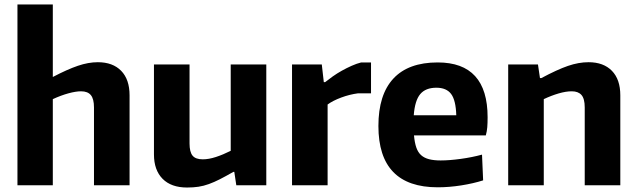

<svg xmlns="http://www.w3.org/2000/svg" viewBox="-20 -828 2847 858"><path d="M58 -808H216V-484Q281 -518 328 -534Q375 -550 417 -550Q484 -550 521.5 -511.5Q559 -473 559 -402V0H400V-348Q400 -386 386 -403Q372 -420 342 -420Q319 -420 286 -411Q253 -402 216 -385V0H58Z M816 10Q745 10 706.5 -29Q668 -68 668 -138V-540H827V-187Q827 -149 840.5 -132.5Q854 -116 886 -116Q913 -116 945 -126.5Q977 -137 1011 -154V-540H1170V0H1036L1027 -60H1023Q988 -40 962.5 -27Q937 -14 913.5 -5.5Q890 3 867 6.5Q844 10 816 10Z M1285 -540H1418L1427 -461H1433Q1448 -473 1467 -486.5Q1486 -500 1507.5 -512Q1529 -524 1551.5 -534Q1574 -544 1594 -549H1638V-411H1580Q1542 -406 1504.5 -392Q1467 -378 1444 -361V0H1285Z M1936 9Q1671 9 1671 -265Q1671 -405 1738 -477Q1805 -549 1936 -549Q2159 -549 2159 -304Q2159 -278 2157.5 -259.5Q2156 -241 2151 -223H1830Q1833 -190 1840.5 -168.5Q1848 -147 1862 -134.5Q1876 -122 1897.5 -116.5Q1919 -111 1949 -111Q1988 -111 2039 -118Q2090 -125 2134 -137L2139 -22Q2095 -8 2041 0.5Q1987 9 1936 9ZM1930 -436Q1882 -436 1858 -407.5Q1834 -379 1829 -313H2019Q2017 -380 1996 -408Q1975 -436 1930 -436Z M2251 -540H2384L2393 -479H2399Q2470 -517 2518 -533.5Q2566 -550 2610 -550Q2677 -550 2714.5 -511.5Q2752 -473 2752 -402V0H2593V-348Q2593 -387 2578.5 -403.5Q2564 -420 2535 -420Q2509 -420 2476.5 -410.5Q2444 -401 2410 -385V0H2251Z"/></svg>

Font: Encode Sans Narrow
Style: Bold
Weight: 700
Designer: Pablo Impallari, Andres Torresi
Foundry: Pablo Impallari, Andres Torresi
Version: Version 1.000; ttfautohint (v1.00) -l 8 -r 50 -G 200 -x 14 -